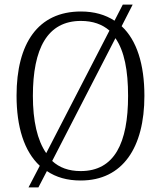

<svg xmlns="http://www.w3.org/2000/svg" viewBox="-20 -775 701 835"><path d="M153 -54 104 40H147L184 -31C224 -4 272 10 331 10C514 10 608 -134 608 -358C608 -495 575 -600 509 -661L557 -755H514L478 -685C438 -711 390 -725 332 -725C145 -725 52 -586 52 -359C52 -223 85 -117 153 -54ZM456 -642 181 -109C142 -165 123 -250 123 -358C123 -564 186 -684 332 -684C384 -684 425 -669 456 -642ZM331 -31C279 -31 238 -46 207 -75L482 -609C521 -553 537 -468 537 -358C537 -153 478 -31 331 -31Z"/></svg>

Font: Noto Serif Thai SemiCondensed Light
Style: Regular
Weight: 300
Width: 4
Designer: Monotype Design Team
Foundry: Monotype Imaging Inc.
Version: Version 2.002